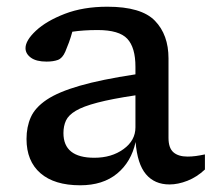

<svg xmlns="http://www.w3.org/2000/svg" viewBox="-20 -542 636 572"><path d="M485 7.5Q440.5 7.5 414.8 -23Q389 -53.5 384 -119Q371 -59.5 328.8 -24.8Q286.5 10 219 10Q142 10 100.5 -26Q59 -62 59 -128Q59 -164 71.8 -192.8Q84.5 -221.5 119 -244.8Q153.5 -268 217.5 -286.5Q281.5 -305 383.5 -320.5V-343Q383.5 -400.5 359.2 -426.5Q335 -452.5 271 -452.5Q249 -452.5 230.5 -451.2Q212 -450 195.5 -447.5Q190.5 -429.5 185.5 -415.8Q180.5 -402 174.5 -388Q166 -368.5 152.5 -363.5Q139 -358.5 118.5 -358.5Q88 -358.5 72 -370.2Q56 -382 56 -398.5Q56 -421.5 87 -450.5Q118 -479.5 173 -500.8Q228 -522 300 -522Q401 -522 441.5 -480.2Q482 -438.5 482 -368V-131Q482 -101 496.8 -88.2Q511.5 -75.5 539 -75.5Q550.5 -75.5 563.5 -77.2Q576.5 -79 590.5 -82V-37Q566.5 -14.5 538.5 -3.5Q510.5 7.5 485 7.5ZM169 -145.5Q169 -72 261 -72Q312.5 -72 348 -97.8Q383.5 -123.5 383.5 -162.5V-258Q313 -247.5 270.2 -236.2Q227.5 -225 205.8 -212Q184 -199 176.5 -182.8Q169 -166.5 169 -145.5Z"/></svg>

Font: Newsreader Caption
Style: Regular
Weight: 400
Designer: Hugues Gentile
Foundry: Production Type
Version: Version 1.001